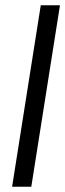

<svg xmlns="http://www.w3.org/2000/svg" viewBox="-20 -640 248 730"><path d="M26 70H99L208 -620H135Z"/></svg>

Font: Charger Sport
Style: DfObl
Weight: 400
Designer: Jasper
Foundry: Cannot Into Space Fonts
Version: Version 1.1